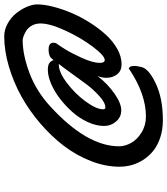

<svg xmlns="http://www.w3.org/2000/svg" viewBox="38 -792 775 890"><g transform="rotate(-90 425.0 -346.5)"><path d="M761.7 -545.9Q761.7 -568.8 751.7 -586.2Q741.7 -603.5 727.5 -612.1Q713.4 -620.6 702.1 -624.5Q690.9 -628.4 684.6 -628.4Q616.2 -628.4 532.2 -596.9Q448.2 -565.4 377.4 -500.5Q192.4 -331.1 192.4 -181.6Q192.4 -153.8 208 -125.7Q223.6 -97.7 256.3 -77.4Q289.1 -57.1 330.6 -57.1Q433.1 -57.1 546.9 -132.3Q547.9 -132.8 548.8 -134.5Q549.8 -136.2 551.3 -136.2Q557.1 -136.2 560.8 -130.6Q564.5 -125 564.5 -115.7Q564.5 -112.8 564.5 -108.9Q564.5 -105 564.5 -104.7Q564.5 -104.5 564.2 -101.6Q564 -98.6 563.7 -97.7Q563.5 -96.7 562.3 -90.8Q561 -85 560.1 -79.1Q553.2 -44.4 483.6 -11.5Q414.1 21.5 313.5 21.5Q270.5 21.5 234.4 9.8Q198.2 -2 173.3 -21.5Q148.4 -41 131.1 -67.1Q113.8 -93.3 105.7 -121.8Q97.7 -150.4 97.7 -180.2Q97.7 -244.6 123.8 -311.8Q149.9 -378.9 193.8 -436.8Q237.8 -494.6 297.9 -546.4Q357.9 -598.1 424.3 -634.8Q490.7 -671.4 563 -692.6Q635.3 -713.9 702.1 -713.9Q732.9 -713.9 761.5 -698Q790 -682.1 808.8 -658.7Q827.6 -635.3 838.9 -608.9Q850.1 -582.5 850.1 -561Q850.1 -529.3 839.6 -487.8Q829.1 -446.3 810.8 -402.8Q792.5 -359.4 765.9 -317.4Q739.3 -275.4 709.5 -242.7Q679.7 -210 643.8 -189.9Q607.9 -169.9 573.2 -169.9Q542 -169.9 525.9 -190.7Q509.8 -211.4 509.8 -240.7Q509.8 -261.2 518.1 -281.7Q482.9 -235.4 437.3 -203.4Q391.6 -171.4 359.9 -171.4Q327.6 -171.4 307.1 -195.6Q286.6 -219.7 286.6 -250.5Q286.6 -287.1 304.4 -326.2Q322.3 -365.2 351.1 -397.7Q379.9 -430.2 414.1 -456.3Q448.2 -482.4 483.4 -497.1Q518.6 -511.7 546.4 -511.7Q568.4 -511.7 577.9 -504.9Q587.4 -498 592.3 -484.9Q601.6 -499.5 613 -503.9Q624.5 -508.3 640.1 -508.3Q672.4 -508.3 672.4 -485.8Q672.4 -474.1 666.5 -468.3Q661.1 -461.4 642.6 -432.1Q624 -402.8 601.6 -352.8Q579.1 -302.7 579.1 -271Q579.1 -248 592.3 -248Q611.8 -248 652.6 -301.5Q693.4 -355 727.5 -427.7Q761.7 -500.5 761.7 -545.9ZM574.2 -460.9Q538.1 -462.4 487.3 -424.3Q436.5 -386.2 400.1 -336.4Q363.8 -286.6 363.8 -255.4Q363.8 -245.1 372.6 -245.1Q394 -245.1 424.8 -272.7Q455.6 -300.3 480 -333Q504.4 -365.7 533.9 -407Q563.5 -448.2 574.2 -460.9Z"/></g></svg>

Font: Yellowtail
Style: Regular
Weight: 400
Designer: Astigmatic (AOETI)
Foundry: Astigmatic (AOETI)
Version: Version 1.000